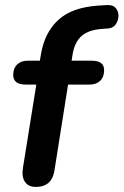

<svg xmlns="http://www.w3.org/2000/svg" viewBox="-20 -728 487 756"><path d="M121 8Q92 8 78.5 -11.5Q65 -31 70 -65L123 -395H81Q32 -395 32 -433Q32 -459 47.5 -474Q63 -489 89 -489H137L141 -513Q155 -599 209 -649Q263 -699 367 -706L399 -708Q424 -710 435.5 -696.5Q447 -683 446.5 -665Q446 -647 436 -632.5Q426 -618 407 -616L380 -614Q328 -610 301 -586Q274 -562 266 -515L262 -489H341Q390 -489 390 -452Q390 -425 374.5 -410Q359 -395 333 -395H248L194 -54Q183 8 121 8Z"/></svg>

Font: Nunito
Style: Bold Italic
Weight: 700
Italic angle: -9°
Designer: Vernon Adams
Foundry: Vernon Adams
Version: Version 3.601; ttfautohint (v1.8.2.53-6de2)